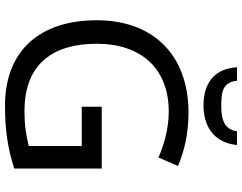

<svg xmlns="http://www.w3.org/2000/svg" viewBox="-120 -838 968 768"><g transform="rotate(90 364.0 -454.0)"><path d="M560 -918H505C498 -866 456 -855 404 -855C343 -855 309 -863 303 -918H249C254 -836 303 -784 402 -784C498 -784 553 -838 560 -918ZM407 -377V-297H564V-85C528 -76 487 -68 424 -68C232 -68 155 -186 155 -357C155 -535 255 -645 426 -645C494 -645 559 -626 610 -604L644 -682C583 -708 511 -724 431 -724C197 -724 61 -580 61 -357C61 -131 181 10 403 10C503 10 577 -2 654 -27V-377Z"/></g></svg>

Font: Noto Sans Sunuwar
Style: Regular
Weight: 400
Designer: Anshuman Pandey
Foundry: Jamra Patel LLC
Version: Version 1.000